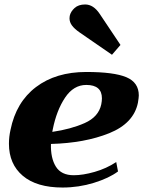

<svg xmlns="http://www.w3.org/2000/svg" viewBox="-20 -829 641 859"><path d="M291 -747Q291 -754 292 -758Q296 -777 313.5 -793Q331 -809 361 -809Q398 -809 426 -767L519 -628L481 -584L336 -684Q313 -700 302 -715Q291 -730 291 -747ZM601 -402Q601 -393 597 -369Q578 -277 468.5 -233Q359 -189 208 -185Q206 -122 230 -83.5Q254 -45 310 -45Q351 -45 403.5 -60Q456 -75 500 -104L508 -62Q468 -32 400 -11Q332 10 260 10Q144 10 82 -42.5Q20 -95 20 -186Q20 -217 27 -248Q52 -372 141 -439.5Q230 -507 366 -507Q490 -507 545.5 -483.5Q601 -460 601 -402ZM436 -389Q436 -449 366 -449Q309 -449 271 -392Q233 -335 216 -250L214 -239Q297 -251 359 -278.5Q421 -306 433 -362Q436 -377 436 -389Z"/></svg>

Font: Trirong Black
Style: Italic
Weight: 900
Italic angle: -12°
Designer: Katatrad Team
Foundry: CadsonDemak
Version: Version 1.001